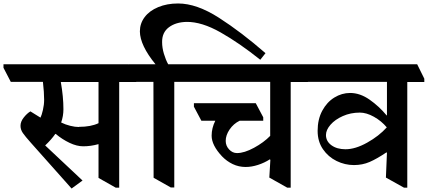

<svg xmlns="http://www.w3.org/2000/svg" viewBox="-64 -1033 2464 1105"><path d="M720 -580V-561H622V47H602L503 -9V-203H501Q458 -191 415 -191Q378 -191 336 -211Q294 -231 257 -262H254Q232 -230 196 -196L411 6L348 52L114 -211Q81 -248 67.5 -267.5Q54 -287 54 -309Q54 -333 72.5 -356.5Q91 -380 111 -392L169 -356Q176 -370 183 -400Q190 -430 190 -459Q190 -501 183 -562H-2L-44 -643V-663H677ZM391 -303Q459 -303 503 -324V-561H286Q301 -477 301 -404Q301 -365 288 -328Q312 -316 340 -309Q368 -302 391 -302Z M1011 -907Q948 -906 908 -876Q868 -846 869 -790Q869 -758 879.5 -723Q890 -688 904 -663H993L1036 -581V-562H939V46H919L820 -10L819 -562H720L678 -643V-663H831Q742 -772 741 -852Q741 -898 768.5 -934.5Q796 -971 846.5 -992Q897 -1013 961 -1013Q1068 -1013 1196.5 -930.5Q1325 -848 1464 -727L1434 -689Q1314 -785 1205.5 -846.5Q1097 -908 1010 -907Z M1708 -580V-561H1609V47H1589L1486 -11L1492 -113L1489 -116Q1458 -96 1421 -84Q1384 -72 1350 -72Q1310 -72 1275.5 -88.5Q1241 -105 1214 -133Q1154 -197 1154 -252Q1154 -296 1175 -338H1095L1052 -419V-439H1408L1451 -358V-338H1315Q1280 -321 1257.5 -288Q1235 -255 1235 -222Q1235 -194 1254.5 -173Q1274 -152 1300 -152Q1342 -152 1398 -182.5Q1454 -213 1491 -251V-562H1033L991 -643V-663H1665Z M2378 -580V-561H2280V47H2261L2157 -11L2163 -154L2160 -156Q2105 -119 2063.5 -101Q2022 -83 1973 -83Q1921 -83 1873 -106.5Q1825 -130 1794.5 -174.5Q1764 -219 1764 -280Q1764 -346 1790.5 -395.5Q1817 -445 1860 -471.5Q1903 -498 1951 -498Q2008 -498 2063 -459.5Q2118 -421 2161 -369H2163V-562H1707L1665 -643V-663H2337ZM1924 -174Q1981 -174 2049 -212Q2117 -250 2162 -300Q2131 -337 2088 -361Q2045 -385 2007 -385Q1954 -385 1909 -365Q1864 -345 1838 -315Q1812 -285 1812 -256Q1812 -220 1843.5 -197Q1875 -174 1925 -174Z"/></svg>

Font: Martel ExtraBold
Style: Regular
Weight: 800
Designer: Dan Reynolds
Foundry: Dan Reynolds
Version: Version 1.001; ttfautohint (v1.1) -l 5 -r 5 -G 72 -x 0 -D la